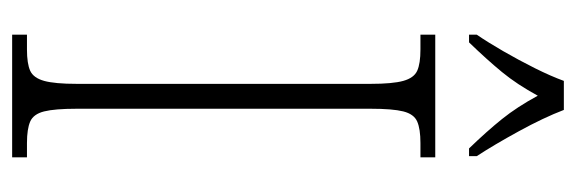

<svg xmlns="http://www.w3.org/2000/svg" viewBox="-344 -628 971 324"><g transform="rotate(90 142.0 -465.5)"><path d="M38 0V-25H63Q87 -25 99 -30.5Q111 -36 116 -54Q121 -72 121 -109V-605Q121 -642 116 -660Q111 -678 99 -683.5Q87 -689 63 -689H38V-714H245V-689H221Q197 -689 184.5 -683.5Q172 -678 167.5 -660Q163 -642 163 -605V-109Q163 -72 167.5 -54Q172 -36 184.5 -30.5Q197 -25 221 -25H245V0ZM38 -784Q51 -803 66 -829Q81 -855 94.5 -882Q108 -909 116 -931H165Q178 -897 201 -855Q224 -813 243 -784V-771H230Q201 -801 180.5 -826.5Q160 -852 141 -887Q122 -852 101 -826.5Q80 -801 51 -771H38Z"/></g></svg>

Font: Noto Serif Sinhala Condensed ExtraLight
Style: Regular
Weight: 200
Width: 3
Designer: Jelle Bosma - Monotype Design Team
Foundry: Monotype Imaging Inc.
Version: Version 2.007; ttfautohint (v1.8.4.7-5d5b)